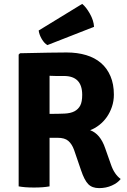

<svg xmlns="http://www.w3.org/2000/svg" viewBox="-20 -959 655 988"><path d="M566 -472Q566 -439 556 -409.5Q546 -380 529.5 -356.5Q513 -333 490.5 -315.5Q468 -298 444 -289Q496 -270 521 -197L551 -112Q568 -62 601 -38Q586 -18 556 -4.5Q526 9 490 9Q454 9 434 -11.5Q414 -32 397 -83L361 -188Q350 -218 331.5 -234Q313 -250 276 -250H235V0Q203 6 155 6Q107 6 76 0V-678L83 -685Q170 -687 229.5 -688Q289 -689 323 -689Q378 -689 423 -675.5Q468 -662 499.5 -635Q531 -608 548.5 -567Q566 -526 566 -472ZM235 -569V-373Q280 -373 312 -374.5Q344 -376 363.5 -386.5Q383 -397 393 -416Q403 -435 403 -471Q403 -568 309 -568Q286 -568 267.5 -568Q249 -568 235 -569ZM179 -802 403 -939Q423 -923 442.5 -888.5Q462 -854 464 -821L224 -727Q208 -736 195 -758Q182 -780 179 -802Z"/></svg>

Font: Signika
Style: Bold
Weight: 700
Designer: Anna Giedrys
Foundry: Anna Giedrys
Version: Version 1.001